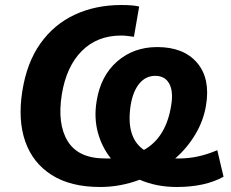

<svg xmlns="http://www.w3.org/2000/svg" viewBox="-20 -736 923 767"><path d="M380 11Q262 11 186.5 -37Q111 -85 81 -170.5Q51 -256 69 -371Q87 -486 141.5 -562.5Q196 -639 279 -677.5Q362 -716 465 -716Q489 -716 506 -714.5Q523 -713 536 -710L515 -589Q501 -591 488.5 -592.5Q476 -594 464 -594Q368 -594 306.5 -532Q245 -470 227 -359Q208 -241 250.5 -172Q293 -103 400 -103Q412 -103 423 -103Q387 -148 371 -206.5Q355 -265 366 -332Q382 -433 448 -490.5Q514 -548 608 -548Q714 -548 767.5 -485Q821 -422 803 -315Q793 -254 760.5 -199.5Q728 -145 680 -103Q688 -103 697 -103Q771 -103 848 -136L873 -30Q799 11 686 11Q605 11 538 -18Q501 -4 461 3.5Q421 11 380 11ZM502 -316Q482 -187 555 -137Q644 -187 664 -316Q673 -371 656 -402Q639 -433 600 -433Q562 -433 536.5 -402Q511 -371 502 -316Z"/></svg>

Font: Winston
Style: Bold Italic
Weight: 700
Italic angle: -9°
Designer: Original fonts by Vernon Adams / Changes by Cristiano Sobral
Foundry: Original fonts by Vernon Adams / Changes by Cristiano Sobral
Version: Version 2.503;July 17, 2020;FontCreator 13.0.0.2655 64-bit